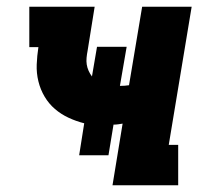

<svg xmlns="http://www.w3.org/2000/svg" viewBox="-20 -550 640 570"><path d="M314 0 344 -183Q338 -182 331 -181Q324 -180 317 -180L302 -89H215L230 -184Q206 -190 183.5 -200.5Q161 -211 143 -226.5Q125 -242 112.5 -263Q100 -284 94 -308.5Q88 -333 89 -358.5Q90 -384 94 -410H67V-530H261Q256 -497 250.5 -464.5Q245 -432 240 -399Q238 -389 237 -378.5Q236 -368 237.5 -358.5Q239 -349 243 -340Q247 -331 253 -323L268 -411H356L336 -295Q343 -295 350 -295.5Q357 -296 363 -297L402 -530H549L481 -120H509V0Z"/></svg>

Font: Iosevka Curly Slab HvEx
Style: Italic
Weight: 900
Width: 7
Italic angle: -9°
Monospace: yes
Designer: Belleve Invis
Foundry: Belleve Invis
Version: Version 11.1.0; ttfautohint (v1.8.3)